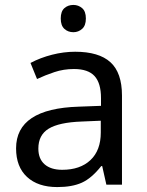

<svg xmlns="http://www.w3.org/2000/svg" viewBox="-20 -757 601 787"><path d="M416 0 398.9 -76.2H395Q355 -25.9 315.2 -8.1Q275.4 9.8 214.8 9.8Q135.7 9.8 90.8 -31.7Q45.9 -73.2 45.9 -148.9Q45.9 -312 303.2 -319.8L394 -323.2V-355Q394 -416 367.7 -445.1Q341.3 -474.1 283.2 -474.1Q240.7 -474.1 202.9 -461.4Q165 -448.7 131.8 -433.1L105 -499Q145.5 -520.5 193.4 -532.7Q241.2 -544.9 288.1 -544.9Q385.3 -544.9 432.6 -502Q480 -459 480 -365.2V0ZM234.9 -61Q308.6 -61 350.8 -100.8Q393.1 -140.6 393.1 -213.9V-262.2L314 -258.8Q221.7 -255.4 179.4 -229.5Q137.2 -203.6 137.2 -147.9Q137.2 -106 162.8 -83.5Q188.5 -61 234.9 -61ZM229 -681.2Q229 -710.4 243.9 -723.6Q258.8 -736.8 280.8 -736.8Q301.3 -736.8 316.7 -723.6Q332 -710.4 332 -681.2Q332 -652.3 316.7 -638.7Q301.3 -625 280.8 -625Q258.8 -625 243.9 -638.7Q229 -652.3 229 -681.2Z"/></svg>

Font: NotoPenekeko
Style: Regular
Weight: 400
Designer: Monotype Design team
Foundry: Monotype Imaging Inc.
Version: Version 1.04